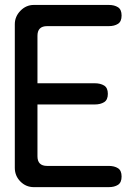

<svg xmlns="http://www.w3.org/2000/svg" viewBox="-20 -769 540 778"><path d="M117.2 -10.7Q85 -10.7 62.5 -33.7Q40 -56.6 40 -88.9V-670.9Q40 -702.1 63 -725.6Q85.9 -749 117.2 -749H420.9Q443.4 -749 458 -739.7Q472.7 -730.5 472.7 -706.1Q472.7 -681.6 458 -672.4Q443.4 -663.1 420.9 -663.1H170.9Q131.8 -663.1 131.8 -624V-431.6H364.3Q386.7 -431.6 401.9 -422.4Q417 -413.1 417 -388.7Q417 -364.3 401.9 -355Q386.7 -345.7 364.3 -345.7H131.8V-135.7Q131.8 -96.7 170.9 -96.7H420.9Q443.4 -96.7 458 -87.4Q472.7 -78.1 472.7 -53.7Q472.7 -29.3 458 -20Q443.4 -10.7 420.9 -10.7Z"/></svg>

Font: Kosugi Maru
Style: Regular
Weight: 400
Designer: MOTOYA
Version: Version 4.002